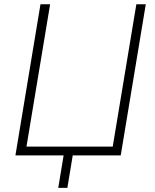

<svg xmlns="http://www.w3.org/2000/svg" viewBox="-20 -748 745 924"><path d="M561 0H54.2L174.8 -727.5H221.2L107.4 -42.5H522.5L636.2 -727.5H681.6ZM260.3 156.2 289.1 -18.1H333L304.2 156.2Z"/></svg>

Font: Inter 18pt ExtraLight
Style: Italic
Weight: 250
Italic angle: -9.3988°
Designer: Rasmus Andersson
Foundry: rsms
Version: Version 4.001;git-66647c0bb